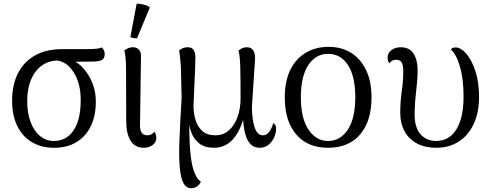

<svg xmlns="http://www.w3.org/2000/svg" viewBox="-20 -769 2623 1016"><path d="M266 13Q200 13 150 -16Q100 -45 72 -101Q44 -157 44 -237Q44 -319 74.5 -380Q105 -441 164 -475Q223 -509 310 -509H433Q470 -509 489.5 -511Q509 -513 519 -518Q524 -513 529 -504Q534 -495 534 -484Q534 -458 517.5 -450.5Q501 -443 464 -443L344 -442L290 -449Q238 -449 200.5 -421.5Q163 -394 143.5 -346Q124 -298 124 -235Q124 -169 142.5 -121.5Q161 -74 192.5 -48.5Q224 -23 265 -23Q332 -23 369.5 -79.5Q407 -136 407 -237Q408 -294 392 -340Q376 -386 347 -415.5Q318 -445 276 -450L337 -457Q381 -449 415 -414Q449 -379 468.5 -330.5Q488 -282 487 -229Q487 -157 461 -102.5Q435 -48 385.5 -17.5Q336 13 266 13Z M742 13Q693 13 670.5 -25.5Q648 -64 648 -125L647 -402Q647 -438 644.5 -462Q642 -486 638 -502Q650 -511 660.5 -515Q671 -519 684 -519Q702 -519 715 -506.5Q728 -494 726 -464L721 -118Q719 -84 728.5 -68.5Q738 -53 760 -53Q772 -53 781 -58Q790 -63 797 -72Q802 -66 804.5 -56.5Q807 -47 807 -39Q807 -15 787 -1Q767 13 742 13ZM705 -566Q697 -566 686 -567.5Q675 -569 670 -573L703 -749Q721 -750 741.5 -744.5Q762 -739 773 -730Z M993 227Q966 227 951.5 201.5Q937 176 931.5 120Q926 64 929.5 -27.5Q933 -119 941 -251L937 -420Q934 -454 932 -473Q930 -492 928 -502Q934 -508 946 -513.5Q958 -519 974 -519Q995 -519 1004.5 -504.5Q1014 -490 1014 -465Q1014 -439 1012.5 -406Q1011 -373 1009.5 -338.5Q1008 -304 1006.5 -270Q1005 -236 1004 -208Q1004 -170 1014.5 -134.5Q1025 -99 1050.5 -76Q1076 -53 1120 -53Q1162 -53 1192 -80Q1222 -107 1237.5 -151.5Q1253 -196 1253 -247Q1253 -348 1251.5 -411Q1250 -474 1242 -502Q1254 -511 1264.5 -515Q1275 -519 1287 -519Q1310 -519 1321.5 -500Q1333 -481 1329 -446L1313 -202Q1313 -176 1316 -149.5Q1319 -123 1325.5 -101Q1332 -79 1343 -66Q1354 -53 1370 -53Q1387 -53 1398 -64Q1409 -75 1416 -90.5Q1423 -106 1426 -118Q1431 -115 1436 -108.5Q1441 -102 1441 -87Q1441 -63 1429.5 -39.5Q1418 -16 1399 -1.5Q1380 13 1354 13Q1324 13 1305 -7Q1286 -27 1277 -63Q1268 -99 1266 -144H1269Q1257 -100 1236 -64Q1215 -28 1184 -7.5Q1153 13 1113 13Q1064 13 1035 -9.5Q1006 -32 993 -66.5Q980 -101 976 -136H980Q981 -75 983.5 -16.5Q986 42 994 88.5Q1002 135 1017 161Q1023 175 1031 182Q1039 189 1043 193Q1037 207 1023 217Q1009 227 993 227Z M1716 13Q1608 13 1547.5 -57.5Q1487 -128 1487 -254Q1487 -338 1515.5 -397.5Q1544 -457 1596.5 -489Q1649 -521 1719 -521Q1788 -521 1838.5 -489Q1889 -457 1917.5 -397.5Q1946 -338 1946 -254Q1946 -128 1885.5 -57.5Q1825 13 1716 13ZM1716 -23Q1781 -23 1820.5 -83Q1860 -143 1860 -254Q1860 -365 1821.5 -424.5Q1783 -484 1716 -484Q1651 -484 1611.5 -424.5Q1572 -365 1572 -254Q1572 -143 1612.5 -83Q1653 -23 1716 -23Z M2289 13Q2230 13 2187 -9.5Q2144 -32 2121 -74Q2098 -116 2098 -173Q2098 -231 2106 -286Q2114 -341 2114 -393Q2114 -422 2106 -437.5Q2098 -453 2076 -453Q2064 -453 2055 -447.5Q2046 -442 2040 -434Q2031 -447 2031 -462Q2031 -489 2051.5 -504Q2072 -519 2100 -519Q2147 -519 2168.5 -485Q2190 -451 2190 -396Q2190 -364 2186 -325.5Q2182 -287 2178 -245.5Q2174 -204 2174 -162Q2174 -95 2205 -59Q2236 -23 2289 -23Q2356 -23 2394.5 -83.5Q2433 -144 2433 -260Q2433 -350 2414 -416Q2395 -482 2366 -507Q2373 -518 2390 -518Q2419 -518 2447.5 -485Q2476 -452 2495.5 -393Q2515 -334 2515 -257Q2515 -173 2486.5 -112.5Q2458 -52 2407 -19.5Q2356 13 2289 13Z"/></svg>

Font: Arima Thin
Style: Regular
Weight: 400
Version: Version 1.100